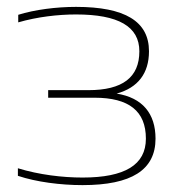

<svg xmlns="http://www.w3.org/2000/svg" viewBox="-20 -529 504 558"><path d="M237 -267H120V-245H255C355 -245 404 -206 404 -126C404 -50 343 -13 220 -13C162 -13 94 -21 32 -40V-18C86 0 156 9 220 9C362 9 432 -35 432 -126C432 -199 394 -245 319 -257C381 -274 413 -316 413 -380C413 -467 343 -509 201 -509C144 -509 81 -501 33 -486V-464C88 -480 149 -487 201 -487C324 -487 385 -452 385 -380C385 -304 336 -267 237 -267Z"/></svg>

Font: LT Wave Thin
Style: Regular
Weight: 100
Designer: Daniel Lyons
Version: Version 2.5 (Glyphs App)